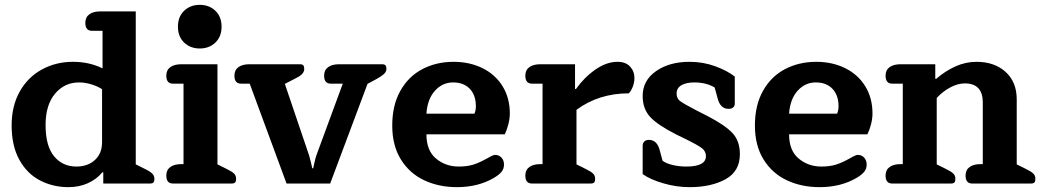

<svg xmlns="http://www.w3.org/2000/svg" viewBox="-20 -757 4303 792"><path d="M28 -240Q28 -320 61.5 -379.5Q95 -439 153 -470.5Q211 -502 281 -502Q348 -502 403 -475V-630H359Q332 -630 332 -663Q332 -686 348.5 -698Q365 -710 394 -710H540V-79L576 -61Q599 -50 608 -41Q617 -32 617 -19Q617 -9 613 -4.5Q609 0 599 0H406V-46H402Q379 -18 343 -1.5Q307 15 262 15Q199 15 145.5 -12.5Q92 -40 60 -97.5Q28 -155 28 -240ZM401 -171V-389Q383 -401 357 -409Q331 -417 306 -417Q246 -417 207 -370.5Q168 -324 168 -241Q168 -155 203 -112.5Q238 -70 295 -70Q342 -70 371.5 -97Q401 -124 401 -171Z M714 -647Q714 -688 739.5 -712.5Q765 -737 804 -737Q843 -737 868.5 -712.5Q894 -688 894 -647Q894 -606 868.5 -581.5Q843 -557 804 -557Q765 -557 739.5 -581.5Q714 -606 714 -647ZM666 -33Q666 -56 682.5 -68Q699 -80 728 -80H737V-412H693Q666 -412 666 -445Q666 -468 682.5 -480Q699 -492 728 -492H877V-79L913 -61Q936 -50 945 -41.5Q954 -33 954 -19Q954 -9 950 -4.5Q946 0 936 0H693Q666 0 666 -33Z M1010 -412H974Q947 -412 947 -445Q947 -468 963.5 -480Q980 -492 1009 -492H1217Q1227 -492 1231 -487.5Q1235 -483 1235 -473Q1235 -460 1225 -450.5Q1215 -441 1194 -431L1155 -411L1255 -116Q1259 -103 1263 -85.5Q1267 -68 1268 -63H1272Q1273 -68 1277 -86Q1281 -104 1285 -116L1394 -412H1344Q1317 -412 1317 -445Q1317 -468 1333.5 -480Q1350 -492 1379 -492H1556Q1566 -492 1570 -487.5Q1574 -483 1574 -473Q1574 -461 1563.5 -451.5Q1553 -442 1533 -431L1496 -411L1342 0H1162Z M1598 -239Q1598 -323 1631.5 -382.5Q1665 -442 1722.5 -472Q1780 -502 1851 -502Q1917 -502 1970 -476Q2023 -450 2053 -401.5Q2083 -353 2083 -289Q2083 -268 2077 -244.5Q2071 -221 2062 -203H1739Q1739 -136 1778.5 -103Q1818 -70 1872 -70Q1906 -70 1931 -77.5Q1956 -85 1990 -104Q1993 -106 2001.5 -110.5Q2010 -115 2014.5 -116.5Q2019 -118 2023 -118Q2038 -118 2048.5 -107Q2059 -96 2059 -78Q2059 -61 2049 -48.5Q2039 -36 2017 -23Q1952 15 1865 15Q1790 15 1729.5 -13.5Q1669 -42 1633.5 -99.5Q1598 -157 1598 -239ZM1937 -288Q1943 -302 1943 -319Q1943 -364 1918 -390.5Q1893 -417 1849 -417Q1805 -417 1774 -382.5Q1743 -348 1739 -288Z M2147 -33Q2147 -56 2163.5 -68Q2180 -80 2209 -80H2218V-412H2174Q2147 -412 2147 -445Q2147 -468 2163.5 -480Q2180 -492 2209 -492H2352V-390H2356Q2390 -438 2436 -470Q2482 -502 2527 -502Q2561 -502 2579 -482.5Q2597 -463 2597 -435Q2597 -417 2590.5 -400Q2584 -383 2574 -372Q2450 -372 2358 -304V-79L2394 -61Q2417 -50 2426 -41.5Q2435 -33 2435 -19Q2435 -9 2431 -4.5Q2427 0 2417 0H2174Q2147 0 2147 -33Z M2631 -39V-156Q2631 -166 2637.5 -173Q2644 -180 2657 -180Q2691 -180 2702 -135L2713 -94Q2727 -83 2754 -76.5Q2781 -70 2811 -70Q2892 -70 2892 -113Q2892 -133 2875 -146Q2858 -159 2805 -185L2770 -202Q2693 -241 2662 -274.5Q2631 -308 2631 -361Q2631 -425 2686 -463.5Q2741 -502 2824 -502Q2881 -502 2931 -483.5Q2981 -465 3011 -441V-330Q3011 -320 3004.5 -314Q2998 -308 2985 -308Q2951 -308 2940 -352L2928 -396Q2893 -417 2844 -417Q2811 -417 2791 -405.5Q2771 -394 2771 -371Q2771 -351 2785.5 -340Q2800 -329 2852 -302L2901 -277Q2972 -240 3002 -207.5Q3032 -175 3032 -121Q3032 -50 2972.5 -17.5Q2913 15 2825 15Q2770 15 2715.5 -1Q2661 -17 2631 -39Z M3094 -239Q3094 -323 3127.5 -382.5Q3161 -442 3218.5 -472Q3276 -502 3347 -502Q3413 -502 3466 -476Q3519 -450 3549 -401.5Q3579 -353 3579 -289Q3579 -268 3573 -244.5Q3567 -221 3558 -203H3235Q3235 -136 3274.5 -103Q3314 -70 3368 -70Q3402 -70 3427 -77.5Q3452 -85 3486 -104Q3489 -106 3497.5 -110.5Q3506 -115 3510.5 -116.5Q3515 -118 3519 -118Q3534 -118 3544.5 -107Q3555 -96 3555 -78Q3555 -61 3545 -48.5Q3535 -36 3513 -23Q3448 15 3361 15Q3286 15 3225.5 -13.5Q3165 -42 3129.5 -99.5Q3094 -157 3094 -239ZM3433 -288Q3439 -302 3439 -319Q3439 -364 3414 -390.5Q3389 -417 3345 -417Q3301 -417 3270 -382.5Q3239 -348 3235 -288Z M3633 -33Q3633 -56 3649.5 -68Q3666 -80 3695 -80H3704V-412H3660Q3633 -412 3633 -445Q3633 -468 3649.5 -480Q3666 -492 3695 -492H3838V-432H3842Q3879 -464 3921 -483Q3963 -502 4008 -502Q4082 -502 4128 -460.5Q4174 -419 4174 -347V-79L4210 -61Q4233 -50 4242 -41.5Q4251 -33 4251 -19Q4251 -9 4247 -4.5Q4243 0 4233 0H3990Q3963 0 3963 -33Q3963 -56 3979.5 -68Q3996 -80 4025 -80H4034V-334Q4034 -413 3960 -413Q3931 -413 3900 -396.5Q3869 -380 3844 -353V-79L3880 -61Q3903 -50 3912 -41.5Q3921 -33 3921 -19Q3921 -9 3917 -4.5Q3913 0 3903 0H3660Q3633 0 3633 -33Z"/></svg>

Font: Maitree
Style: Bold
Weight: 700
Designer: CadsonDemak Team
Foundry: CadsonDemak
Version: Version 1.002